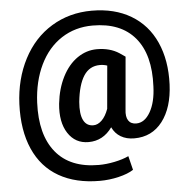

<svg xmlns="http://www.w3.org/2000/svg" viewBox="-61 -773 1045 1062"><g transform="rotate(-5 461.5 -242.0)"><path d="M881.1 -270Q875.6 -141.1 817.4 -65.2Q759.2 10.6 661 10.6Q617.6 10.6 586.1 -8.1Q554.7 -26.7 538.5 -61.5Q488.2 9.1 407.1 9.1Q333.5 9.1 293.2 -52.9Q252.9 -114.9 263 -216.6Q272 -299.7 305 -364.5Q338 -429.2 388.4 -464Q438.8 -498.7 497.2 -498.7Q569.3 -498.7 620.2 -465.5L651.9 -443.8L626.2 -152.6Q621.2 -112.8 635 -91.7Q648.9 -70.5 679.1 -70.5Q725.4 -70.5 756.7 -124.7Q787.9 -178.8 790.9 -266.5Q799.5 -442.3 720.2 -536.8Q640.8 -631.2 485.1 -631.2Q387.9 -631.2 311.8 -581.9Q235.8 -532.5 191.9 -441.6Q148.1 -350.6 142.6 -233.2Q134.5 -54.9 214.1 42.6Q293.7 140.1 452.4 140.1Q494.2 140.1 540.1 130.7Q585.9 121.4 619.1 105.8L638.3 183.4Q607.6 203.5 555.4 215.9Q503.3 228.2 450.4 228.2Q317.4 228.2 223.7 174.6Q130 120.9 83.9 16.4Q37.8 -88.2 43.8 -233.2Q49.9 -372.3 107.3 -482.6Q164.7 -592.9 263.7 -653.1Q362.7 -713.4 487.2 -713.4Q613.6 -713.4 704.8 -659.2Q796 -605 841.3 -504.3Q886.6 -403.5 881.1 -270ZM374.8 -216.6Q369.3 -150.1 386.4 -115.6Q403.5 -81.1 441.8 -81.1Q466.5 -81.1 488.7 -102.8Q510.8 -124.4 525.4 -165.2L546.6 -403.5Q527 -410.1 506.3 -410.1Q448.4 -410.1 416.4 -360.7Q384.4 -311.3 374.8 -216.6Z"/></g></svg>

Font: Vazir FD
Style: Bold
Weight: 700
Foundry: DejaVu fonts team - Redesigned by Saber Rastikerdar
Version: Version 21.10;October 20, 2019;FontCreator 12.0.0.2547 64-bi